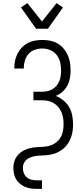

<svg xmlns="http://www.w3.org/2000/svg" viewBox="-20 -1000 540 1235"><path d="M215 215Q196 215 177 212Q158 209 140.5 201.5Q123 194 108 181.5Q93 169 83.5 153Q74 137 70 118Q66 99 66 80Q66 55 74.5 32Q83 9 100.5 -8.5Q118 -26 140.5 -36Q163 -46 187 -50Q211 -54 235.5 -54.5Q260 -55 284 -59Q308 -63 329.5 -76Q351 -89 365 -109Q379 -129 384 -153Q389 -177 389 -202Q389 -221 386 -240.5Q383 -260 375.5 -278Q368 -296 355 -311.5Q342 -327 325 -337Q308 -347 289 -351Q270 -355 250 -355H195V-410H250Q267 -410 284.5 -413.5Q302 -417 317 -426Q332 -435 343.5 -448.5Q355 -462 361.5 -478Q368 -494 370.5 -511.5Q373 -529 373 -546Q373 -573 367 -599Q361 -625 345 -646Q329 -667 304 -677.5Q279 -688 253 -688Q228 -688 204.5 -680Q181 -672 164.5 -654Q148 -636 140.5 -612Q133 -588 133 -564V-559H72V-565Q72 -589 77.5 -612.5Q83 -636 94 -657.5Q105 -679 122 -696Q139 -713 160.5 -724Q182 -735 205.5 -739Q229 -743 253 -743Q278 -743 303 -738Q328 -733 350 -720.5Q372 -708 388.5 -688.5Q405 -669 415.5 -646Q426 -623 430 -598Q434 -573 434 -547Q434 -522 429.5 -497Q425 -472 413 -449.5Q401 -427 382 -410Q363 -393 339 -383Q366 -372 388.5 -353.5Q411 -335 425 -310.5Q439 -286 444.5 -257.5Q450 -229 450 -200Q450 -183 448 -165.5Q446 -148 441.5 -131.5Q437 -115 429.5 -99Q422 -83 411.5 -69Q401 -55 388 -44Q375 -33 359.5 -24.5Q344 -16 327.5 -11Q311 -6 293.5 -3.5Q276 -1 258.5 -0.5Q241 0 224 1.5Q207 3 190 7.5Q173 12 158.5 21.5Q144 31 135.5 46.5Q127 62 127 80Q127 97 133 113Q139 129 151.5 140Q164 151 181 155.5Q198 160 215 160H250V215ZM212 -815 115 -952 156 -980 250 -862 344 -980 385 -952 288 -815Z"/></svg>

Font: Iosevka Light
Style: Regular
Weight: 300
Monospace: yes
Designer: Belleve Invis
Foundry: Belleve Invis
Version: Version 32.5.0; ttfautohint (v1.8.4)